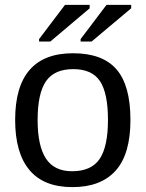

<svg xmlns="http://www.w3.org/2000/svg" viewBox="-20 -756 596 786"><path d="M514 -265Q514 -125 453.5 -57.5Q393 10 276 10Q159 10 100.5 -60Q42 -130 42 -265Q42 -538 279 -538Q400 -538 457 -472Q514 -406 514 -265ZM422 -265Q422 -374 389.5 -423.5Q357 -473 280 -473Q202 -473 168 -423Q134 -373 134 -265Q134 -159 168 -107Q202 -55 275 -55Q354 -55 388 -105.5Q422 -156 422 -265ZM140 -586V-596L246 -736H347V-722L186 -586ZM310 -586V-596L416 -736H517V-722L355 -586Z"/></svg>

Font: Libra Sans
Style: Regular
Weight: 400
Foundry: Context Ltd
Version: Version 1.000; ttfautohint (v1.3)